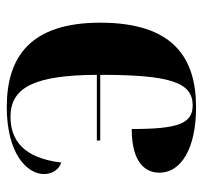

<svg xmlns="http://www.w3.org/2000/svg" viewBox="-36 -553 599 567"><g transform="rotate(90 263.5 -269.5)"><path d="M296 10C434 10 494 -50 494 -100C494 -124 481 -144 460 -151C447 -40 394 -1 325 -1C238 -1 202 -72 201 -256H395V-266H201C201 -472 223 -539 291 -539C345 -539 361 -496 361 -359C465 -359 490 -403 490 -441C490 -505 418 -549 297 -549C151 -549 47 -482 47 -266C47 -61 147 10 296 10Z"/></g></svg>

Font: Noto Serif Display
Style: Bold
Weight: 700
Designer: Monotype Design Team
Foundry: Monotype Imaging Inc.
Version: Version 2.009